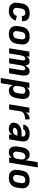

<svg xmlns="http://www.w3.org/2000/svg" viewBox="1955 -2730 990 4940"><g transform="rotate(90 2450.0 -260.0)"><path d="M262 8Q229 8 197 2.5Q165 -3 138 -17Q111 -31 91 -54.5Q71 -78 60 -107Q49 -136 48.5 -168.5Q48 -201 53 -234L70 -334Q75 -362 85 -389Q95 -416 113 -439.5Q131 -463 155 -481Q179 -499 206.5 -509.5Q234 -520 262 -524Q290 -528 317 -528Q346 -528 374 -524.5Q402 -521 427 -511Q452 -501 473 -484.5Q494 -468 507 -445Q520 -422 523.5 -394Q527 -366 523 -338L521 -328H389L390 -332Q393 -350 388.5 -367.5Q384 -385 372 -396.5Q360 -408 343 -413Q326 -418 308 -418Q289 -418 269.5 -411Q250 -404 235 -389Q220 -374 211.5 -354.5Q203 -335 200 -316L183 -216Q180 -194 182.5 -172Q185 -150 197 -133.5Q209 -117 229 -109.5Q249 -102 272 -102Q291 -102 311 -108.5Q331 -115 346.5 -129Q362 -143 373 -161Q384 -179 390 -198L513 -169Q505 -144 490.5 -119.5Q476 -95 457.5 -74Q439 -53 415.5 -36.5Q392 -20 366.5 -10Q341 0 314.5 4Q288 8 262 8Z M857 8Q824 8 792.5 2.5Q761 -3 734.5 -17.5Q708 -32 688.5 -55.5Q669 -79 659 -108Q649 -137 648.5 -169.5Q648 -202 653 -234L670 -334Q674 -361 684.5 -388.5Q695 -416 712.5 -439.5Q730 -463 754.5 -480.5Q779 -498 806 -509Q833 -520 861 -524Q889 -528 916 -528Q949 -528 980.5 -522.5Q1012 -517 1039 -502.5Q1066 -488 1085.5 -464.5Q1105 -441 1114.5 -412Q1124 -383 1124.5 -350.5Q1125 -318 1120 -286L1104 -186Q1099 -159 1089 -131.5Q1079 -104 1061 -80.5Q1043 -57 1018.5 -39.5Q994 -22 967.5 -11Q941 0 912.5 4Q884 8 857 8ZM857 -102Q878 -102 898.5 -108.5Q919 -115 935.5 -129.5Q952 -144 961 -164Q970 -184 973 -204L990 -304Q994 -325 992.5 -345.5Q991 -366 982 -383Q973 -400 955 -409Q937 -418 917 -418Q896 -418 875.5 -411.5Q855 -405 838.5 -390.5Q822 -376 812.5 -356Q803 -336 800 -316L783 -216Q780 -195 781 -174.5Q782 -154 791.5 -137Q801 -120 819 -111Q837 -102 857 -102Z M1222 0 1308 -520H1441L1428 -440Q1439 -458 1452 -474.5Q1465 -491 1482 -503.5Q1499 -516 1519 -522Q1539 -528 1559 -528Q1583 -528 1604 -519Q1625 -510 1638.5 -492.5Q1652 -475 1659 -453Q1666 -431 1668 -408Q1677 -431 1690.5 -453Q1704 -475 1723 -492.5Q1742 -510 1766 -519Q1790 -528 1814 -528Q1838 -528 1859 -519Q1880 -510 1894 -493Q1908 -476 1914.5 -454Q1921 -432 1923 -408.5Q1925 -385 1923.5 -361.5Q1922 -338 1918 -314L1866 0H1733L1788 -336Q1791 -350 1790.5 -364.5Q1790 -379 1784.5 -391Q1779 -403 1767.5 -410.5Q1756 -418 1742 -418Q1729 -418 1717 -411Q1705 -404 1696 -392.5Q1687 -381 1681 -368.5Q1675 -356 1671 -343.5Q1667 -331 1664 -318Q1661 -305 1659 -292L1611 0H1477L1532 -336Q1535 -350 1534.5 -364.5Q1534 -379 1529 -391Q1524 -403 1512.5 -410.5Q1501 -418 1487 -418Q1474 -418 1461.5 -411Q1449 -404 1440.5 -392.5Q1432 -381 1426 -368.5Q1420 -356 1416 -343.5Q1412 -331 1408.5 -318Q1405 -305 1403 -292L1355 0Z M1987 215 2109 -520H2242L2230 -451Q2243 -469 2259 -484Q2275 -499 2294 -509.5Q2313 -520 2333.5 -524Q2354 -528 2374 -528Q2403 -528 2430 -520Q2457 -512 2477 -494Q2497 -476 2508 -451.5Q2519 -427 2523 -399.5Q2527 -372 2526 -343.5Q2525 -315 2520 -286L2504 -186Q2500 -162 2493 -139Q2486 -116 2474.5 -93.5Q2463 -71 2446.5 -51.5Q2430 -32 2409 -18Q2388 -4 2363.5 2Q2339 8 2316 8Q2290 8 2265.5 2Q2241 -4 2222 -18.5Q2203 -33 2191 -54Q2179 -75 2172 -98L2120 215ZM2262 -102Q2282 -102 2302 -109Q2322 -116 2337.5 -130.5Q2353 -145 2361.5 -164.5Q2370 -184 2373 -204L2390 -304Q2393 -324 2392.5 -344.5Q2392 -365 2383.5 -382Q2375 -399 2357.5 -408.5Q2340 -418 2320 -418Q2302 -418 2283 -413Q2264 -408 2248 -396Q2232 -384 2222.5 -366.5Q2213 -349 2211 -331L2194 -231Q2191 -216 2190.5 -201.5Q2190 -187 2191.5 -173Q2193 -159 2198 -145.5Q2203 -132 2211.5 -122Q2220 -112 2233.5 -107Q2247 -102 2262 -102Z M2664 0 2750 -520H2883L2867 -426Q2882 -450 2902.5 -470Q2923 -490 2947.5 -503.5Q2972 -517 2998.5 -522.5Q3025 -528 3051 -528L3052 -410Q3037 -410 3021 -409Q3005 -408 2990 -406Q2975 -404 2959.5 -400Q2944 -396 2929 -390Q2914 -384 2900 -375.5Q2886 -367 2874.5 -355.5Q2863 -344 2856 -329.5Q2849 -315 2846 -300L2797 0Z M3298 8Q3275 8 3253 5Q3231 2 3211 -6Q3191 -14 3175 -27.5Q3159 -41 3149 -60Q3139 -79 3137 -101.5Q3135 -124 3139 -147Q3144 -175 3158 -203Q3172 -231 3195 -252Q3218 -273 3246 -286.5Q3274 -300 3303 -308Q3332 -316 3361 -318.5Q3390 -321 3419 -321H3489L3491 -334Q3494 -353 3490.5 -370.5Q3487 -388 3475 -400Q3463 -412 3445.5 -416.5Q3428 -421 3410 -421Q3394 -421 3379 -419Q3364 -417 3349 -410Q3334 -403 3322.5 -390.5Q3311 -378 3309 -363H3181Q3185 -388 3197 -412Q3209 -436 3227.5 -456.5Q3246 -477 3269 -491Q3292 -505 3317.5 -513.5Q3343 -522 3368.5 -525Q3394 -528 3419 -528Q3449 -528 3478 -523.5Q3507 -519 3532.5 -507.5Q3558 -496 3577.5 -476.5Q3597 -457 3608.5 -431Q3620 -405 3621 -376Q3622 -347 3617 -317L3565 0H3436L3449 -80Q3437 -61 3420.5 -44Q3404 -27 3384 -14.5Q3364 -2 3342 3Q3320 8 3298 8ZM3351 -99Q3373 -99 3395 -107Q3417 -115 3433.5 -132Q3450 -149 3458.5 -170.5Q3467 -192 3471 -214H3419Q3404 -214 3390 -213.5Q3376 -213 3361.5 -210.5Q3347 -208 3332.5 -203.5Q3318 -199 3304.5 -191.5Q3291 -184 3280.5 -171.5Q3270 -159 3268 -145Q3266 -136 3269.5 -127.5Q3273 -119 3280.5 -114Q3288 -109 3296.5 -106Q3305 -103 3314 -101.5Q3323 -100 3332.5 -99.5Q3342 -99 3351 -99Z M3899 8Q3870 8 3843 0Q3816 -8 3796.5 -26Q3777 -44 3765.5 -68.5Q3754 -93 3750 -120.5Q3746 -148 3747.5 -176.5Q3749 -205 3753 -234L3770 -334Q3774 -358 3781 -381Q3788 -404 3799 -426.5Q3810 -449 3827 -468.5Q3844 -488 3864.5 -502Q3885 -516 3909.5 -522Q3934 -528 3957 -528Q3983 -528 4007.5 -522Q4032 -516 4051 -501.5Q4070 -487 4082 -466Q4094 -445 4102 -422L4153 -735H4286L4165 0H4032L4043 -69Q4030 -51 4014 -36Q3998 -21 3979.5 -10.5Q3961 0 3940 4Q3919 8 3899 8ZM3954 -102Q3972 -102 3990.5 -107Q4009 -112 4025 -124Q4041 -136 4050.5 -153.5Q4060 -171 4063 -189L4080 -289Q4082 -304 4083 -318.5Q4084 -333 4082 -347Q4080 -361 4075.5 -374.5Q4071 -388 4062 -398Q4053 -408 4040 -413Q4027 -418 4012 -418Q3992 -418 3972 -411Q3952 -404 3936.5 -389.5Q3921 -375 3912 -355.5Q3903 -336 3900 -316L3883 -216Q3880 -196 3880.5 -175.5Q3881 -155 3890 -138Q3899 -121 3916.5 -111.5Q3934 -102 3954 -102Z M4557 8Q4524 8 4492.5 2.5Q4461 -3 4434.5 -17.5Q4408 -32 4388.5 -55.5Q4369 -79 4359 -108Q4349 -137 4348.5 -169.5Q4348 -202 4353 -234L4370 -334Q4374 -361 4384.5 -388.5Q4395 -416 4412.5 -439.5Q4430 -463 4454.5 -480.5Q4479 -498 4506 -509Q4533 -520 4561 -524Q4589 -528 4616 -528Q4649 -528 4680.5 -522.5Q4712 -517 4739 -502.5Q4766 -488 4785.5 -464.5Q4805 -441 4814.5 -412Q4824 -383 4824.5 -350.5Q4825 -318 4820 -286L4804 -186Q4799 -159 4789 -131.5Q4779 -104 4761 -80.5Q4743 -57 4718.5 -39.5Q4694 -22 4667.5 -11Q4641 0 4612.5 4Q4584 8 4557 8ZM4557 -102Q4578 -102 4598.5 -108.5Q4619 -115 4635.5 -129.5Q4652 -144 4661 -164Q4670 -184 4673 -204L4690 -304Q4694 -325 4692.5 -345.5Q4691 -366 4682 -383Q4673 -400 4655 -409Q4637 -418 4617 -418Q4596 -418 4575.5 -411.5Q4555 -405 4538.5 -390.5Q4522 -376 4512.5 -356Q4503 -336 4500 -316L4483 -216Q4480 -195 4481 -174.5Q4482 -154 4491.5 -137Q4501 -120 4519 -111Q4537 -102 4557 -102Z"/></g></svg>

Font: Iosevka Aile Extrabold
Style: Italic
Weight: 800
Italic angle: -9°
Designer: Belleve Invis
Foundry: Belleve Invis
Version: Version 31.1.0; ttfautohint (v1.8.4)